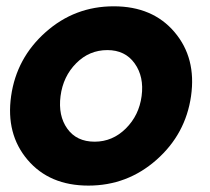

<svg xmlns="http://www.w3.org/2000/svg" viewBox="-20 -579 663 606"><path d="M473.9 -74.5Q381.8 6.8 259 6.8Q136.2 6.8 67.1 -74.5Q-2 -155.8 15.1 -275.9Q32.2 -396 124 -477.5Q215.8 -559.1 338.9 -559.1Q461.9 -559.1 531 -477.5Q600.1 -396 583 -275.9Q565.9 -155.8 473.9 -74.5ZM278.8 -131.8Q335 -131.8 377 -173.3Q418.9 -214.8 427 -275.9Q435.1 -336.9 405 -378.9Q375 -420.9 318.8 -420.9Q261.7 -420.9 220.5 -379.4Q179.2 -337.9 171.1 -275.9Q163.1 -213.9 192.4 -172.9Q221.7 -131.8 278.8 -131.8Z"/></svg>

Font: Oakes Grotesk
Style: Bold Italic
Weight: 700
Designer: Samuel Oakes
Foundry: Samuel Oakes
Version: Version 1.0 | wf-rip DC20170320